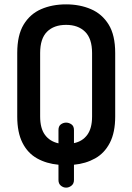

<svg xmlns="http://www.w3.org/2000/svg" viewBox="-20 -751 606 880"><path d="M283 109Q270 109 259 100Q248 91 248 74V4Q193 -1 150 -25Q107 -49 83 -96.5Q59 -144 59 -217V-508Q59 -590 88.5 -638.5Q118 -687 168.5 -709Q219 -731 283 -731Q346 -731 397 -709Q448 -687 478 -638.5Q508 -590 508 -508V-217Q508 -144 483.5 -96.5Q459 -49 416 -25Q373 -1 319 4V74Q319 91 307.5 100Q296 109 283 109ZM248 -94V-155Q248 -173 259 -181Q270 -189 283 -189Q296 -189 307.5 -181Q319 -173 319 -155V-95Q358 -103 380 -133Q402 -163 402 -217V-508Q402 -574 370 -605.5Q338 -637 283 -637Q227 -637 195.5 -605.5Q164 -574 164 -508V-217Q164 -163 186 -133Q208 -103 248 -94Z"/></svg>

Font: Dosis SemiBold
Style: Regular
Weight: 600
Designer: EdgarTolentino, PabloImpallari, IginoMarini
Foundry: EdgarTolentino, PabloImpallari, IginoMarini
Version: Version 3.001; ttfautohint (v1.8.2)